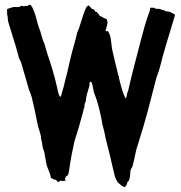

<svg xmlns="http://www.w3.org/2000/svg" viewBox="-20 -751 762 808"><path d="M629.9 -719.7Q633.8 -712.9 640.1 -713.9Q646.5 -714.8 653.3 -712.9L664.1 -709Q669.9 -708 672.9 -706.5Q675.8 -705.1 678.7 -703.1Q688.5 -704.1 701.7 -697.8Q714.8 -691.4 716.8 -688.5Q705.1 -647.5 692.9 -608.9Q680.7 -570.3 669.9 -531.2Q667 -522.5 663.6 -509.3Q660.2 -496.1 656.7 -481.9Q653.3 -467.8 649.4 -455.6Q645.5 -443.4 642.6 -436.5L637.7 -421.9Q620.1 -351.6 601.6 -282.7Q583 -213.9 560.5 -143.6Q552.7 -121.1 548.3 -97.2Q543.9 -73.2 537.1 -49.8Q529.3 -38.1 528.8 -29.3Q528.3 -20.5 527.3 -11.7Q526.4 -2.9 523.9 4.9Q521.5 12.7 515.6 15.6Q515.6 23.4 512.2 27.3Q508.8 31.2 506.8 36.1Q499 36.1 490.7 29.3Q482.4 22.5 475.6 16.6Q470.7 8.8 466.8 -0.5Q462.9 -9.8 460.9 -18.6Q452.1 -58.6 442.4 -97.7Q432.6 -136.7 422.9 -175.8Q422.9 -178.7 421.4 -185.5Q419.9 -192.4 418 -200.2Q416 -208 414.6 -213.9Q413.1 -219.7 412.1 -221.7Q406.2 -258.8 397 -295.4Q387.7 -332 374 -366.2Q374 -372.1 372.1 -377.9Q370.1 -383.8 370.1 -389.6Q368.2 -393.6 367.2 -399.4Q366.2 -405.3 362.3 -407.2Q357.4 -407.2 356.9 -401.4Q356.4 -395.5 356.4 -390.6Q349.6 -368.2 345.7 -353.5Q341.8 -338.9 340.8 -324.2Q335 -313.5 335 -298.8Q332 -293.9 331.1 -287.1Q330.1 -280.3 328.1 -274.4Q311.5 -211.9 293 -155.3Q291 -148.4 290 -141.1Q289.1 -133.8 287.1 -126Q281.2 -100.6 277.3 -76.2Q273.4 -51.8 269.5 -26.4Q267.6 -17.6 265.6 -14.6Q263.7 -11.7 261.7 -10.7Q259.8 -9.8 258.3 -9.3Q256.8 -8.8 256.8 -5.9Q252 2 253.9 3.9Q255.9 5.9 255.9 7.8Q255.9 9.8 250.5 10.3Q245.1 10.7 243.2 10.7Q235.4 7.8 231 11.7Q226.6 15.6 223.6 15.6Q220.7 10.7 216.8 7.3Q212.9 3.9 210.9 5.9Q201.2 1 198.7 0Q196.3 -1 194.3 -2.9Q192.4 -15.6 187 -27.8Q181.6 -40 177.7 -51.8Q173.8 -65.4 171.9 -79.6Q169.9 -93.8 167 -108.4Q165 -115.2 161.6 -125Q158.2 -134.8 158.2 -140.6Q156.2 -152.3 155.8 -156.2Q155.3 -160.2 153.3 -163.1Q153.3 -178.7 146.5 -198.7Q139.6 -218.8 136.7 -235.4Q126 -292 113.3 -342.8Q111.3 -350.6 108.4 -357.4Q105.5 -364.3 102.5 -372.1Q97.7 -386.7 93.8 -401.9Q89.8 -417 85 -432.6Q81.1 -445.3 77.6 -457.5Q74.2 -469.7 70.3 -483.4Q68.4 -489.3 65.4 -495.1Q62.5 -501 59.6 -507.8Q55.7 -521.5 52.7 -533.7Q49.8 -545.9 45.9 -557.6Q38.1 -584 29.8 -609.9Q21.5 -635.7 13.7 -662.1Q13.7 -668.9 12.7 -672.4Q11.7 -675.8 12.7 -680.7Q10.7 -684.6 10.3 -689.5Q9.8 -694.3 9.8 -699.2V-712.9Q14.6 -714.8 25.4 -718.3Q36.1 -721.7 41 -721.7Q53.7 -720.7 59.6 -721.7Q65.4 -722.7 69.3 -726.6Q72.3 -726.6 74.7 -725.6Q77.1 -724.6 80.1 -724.6Q91.8 -727.5 93.8 -725.6Q97.7 -726.6 99.6 -729Q101.6 -731.4 106.4 -731.4Q108.4 -731.4 111.3 -726.6Q114.3 -721.7 116.2 -719.7Q118.2 -714.8 120.1 -710.4Q122.1 -706.1 124 -701.2Q129.9 -686.5 134.3 -668Q138.7 -649.4 144.5 -632.8Q149.4 -622.1 152.3 -609.9Q155.3 -597.7 159.2 -585.9Q161.1 -581.1 163.1 -576.2Q165 -571.3 167 -566.4Q169.9 -554.7 173.3 -544.4Q176.8 -534.2 179.7 -523.4Q191.4 -489.3 201.7 -454.6Q211.9 -419.9 219.7 -385.7Q221.7 -376 224.6 -363.3Q227.5 -350.6 233.4 -342.8Q237.3 -345.7 238.8 -353.5Q240.2 -361.3 242.2 -366.2Q244.1 -372.1 245.6 -377.9Q247.1 -383.8 249 -389.6Q252 -403.3 254.9 -415.5Q257.8 -427.7 261.7 -440.4Q266.6 -461.9 271.5 -483.9Q276.4 -505.9 282.2 -528.3Q286.1 -542 290 -556.6Q293.9 -571.3 297.9 -585Q299.8 -591.8 301.3 -598.6Q302.7 -605.5 304.7 -613.3Q307.6 -621.1 311 -628.9Q314.5 -636.7 316.4 -644.5Q323.2 -664.1 329.1 -684.1Q335 -704.1 343.8 -721.7Q345.7 -723.6 347.7 -725.1Q349.6 -726.6 352.5 -728.5Q361.3 -720.7 364.3 -716.3Q367.2 -711.9 374 -711.9Q377.9 -709 379.4 -704.6Q380.9 -700.2 386.7 -701.2Q389.6 -699.2 391.1 -695.8Q392.6 -692.4 396.5 -690.4Q400.4 -681.6 401.4 -682.6Q402.3 -683.6 405.3 -682.6Q407.2 -679.7 416.5 -675.8Q425.8 -671.9 429.7 -669.9Q429.7 -666 431.2 -663.1Q432.6 -660.2 432.6 -656.2Q432.6 -651.4 429.2 -639.6Q425.8 -627.9 423.8 -621.1Q428.7 -619.1 430.7 -619.6Q432.6 -620.1 434.6 -620.1Q444.3 -603.5 446.8 -583.5Q449.2 -563.5 451.2 -546.9Q453.1 -539.1 454.6 -531.7Q456.1 -524.4 458 -516.6Q462.9 -497.1 467.3 -478Q471.7 -459 476.6 -439.5Q476.6 -434.6 480.5 -428.7Q480.5 -422.9 483.9 -409.7Q487.3 -396.5 491.2 -382.3Q495.1 -368.2 500 -355.5Q504.9 -342.8 507.8 -336.9Q512.7 -339.8 513.7 -350.6Q514.6 -361.3 518.6 -366.2Q530.3 -418 543.5 -468.8Q556.6 -519.5 570.3 -572.3Q579.1 -607.4 588.4 -639.6Q597.7 -671.9 610.4 -706.1Q612.3 -710 612.3 -717.8Q624 -720.7 628.9 -715.8Z"/></svg>

Font: Caesar Dressing
Style: Regular
Weight: 400
Designer: Dathan Boardman
Foundry: Open Window
Version: Version 1.000